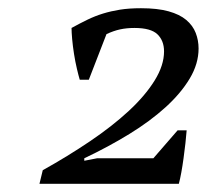

<svg xmlns="http://www.w3.org/2000/svg" viewBox="-20 -833 503 467"><path d="M196 -639H174Q171 -649 167 -666Q163 -683 160 -702Q157 -721 155.5 -738Q154 -755 154 -765Q174 -776 192.5 -785Q211 -794 230.5 -800Q250 -806 272 -809.5Q294 -813 323 -813Q363 -813 390 -805.5Q417 -798 433 -784.5Q449 -771 456 -753Q463 -735 463 -715Q463 -678 441.5 -642Q420 -606 382.5 -572Q345 -538 294.5 -507Q244 -476 185 -448V-442L216 -448H353L412 -516H434Q433 -502 431 -484.5Q429 -467 426.5 -448.5Q424 -430 421 -413.5Q418 -397 415 -386H76L84 -419Q145 -453 199 -489.5Q253 -526 293 -563Q333 -600 356 -637Q379 -674 379 -708Q379 -734 363 -749.5Q347 -765 307 -765Q288 -765 272 -761.5Q256 -758 239 -750Z"/></svg>

Font: PTSerif
Style: Italic
Weight: 400
Italic angle: -12°
Designer: A.Korolkova, O.Umpeleva, V.Yefimov
Foundry: ParaType Ltd
Version: Version 1.000W OFL; ttfautohint (v1.2) -l 8 -r 50 -G 200 -x 